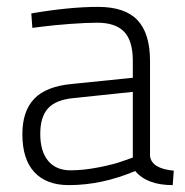

<svg xmlns="http://www.w3.org/2000/svg" viewBox="-20 -529 537 558"><path d="M416 -352V-76Q420 -39 485 -33L482 9Q407 9 373 -32Q276 9 180 9Q115 9 80 -28.5Q45 -66 45 -139Q45 -206 79.5 -242Q114 -278 189 -285L366 -303V-352Q366 -411 340.5 -437Q315 -463 263 -463Q231 -463 184 -459.5Q137 -456 106 -452L74 -448L71 -490Q182 -509 265 -509Q343 -509 379.5 -470.5Q416 -432 416 -352ZM366 -262 194 -244Q142 -239 119.5 -214Q97 -189 97 -140Q97 -89 120 -61.5Q143 -34 185 -34Q223 -34 268.5 -43Q314 -52 340 -62L366 -71Z"/></svg>

Font: TitilliumText
Style: Light
Weight: 300
Designer: Accademia di Belle Arti di Urbino and others
Foundry: Accademia di Belle Arti di Urbino and others.
Version: Version 60.001